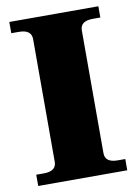

<svg xmlns="http://www.w3.org/2000/svg" viewBox="-81 -754 574 807"><g transform="rotate(-10 206.0 -350.0)"><path d="M16 -48H48Q102 -48 102 -88V-612Q102 -652 48 -652H16V-700H396V-652H364Q310 -652 310 -612V-88Q310 -48 364 -48H396V0H16Z"/></g></svg>

Font: Taviraj Black
Style: Regular
Weight: 900
Designer: Katatrad Team
Foundry: CadsonDemak
Version: Version 1.001